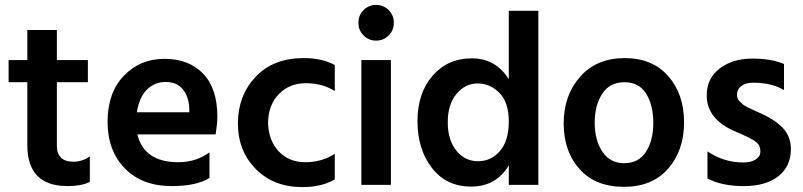

<svg xmlns="http://www.w3.org/2000/svg" viewBox="-20 -751 3264 780"><path d="M255 5Q91 5 91 -161V-417H15V-507H91V-629H211V-507H337V-417H211V-159Q211 -127 228 -110.5Q245 -94 279 -94Q313 -94 345 -115V-12Q310 5 255 5Z M536 -295H749V-310Q747 -359 722.5 -388.5Q698 -418 653 -418Q608 -418 576.5 -386.5Q545 -355 536 -295ZM678 5Q557 5 487 -67Q417 -139 417 -256.5Q417 -374 483 -443Q549 -512 648 -512Q747 -512 805 -452Q863 -392 863 -277Q863 -249 856 -205H538Q551 -150 592.5 -121Q634 -92 705 -92Q776 -92 831 -132V-28Q778 5 678 5Z M1208 9Q1091 9 1018.5 -65Q946 -139 946.5 -251Q947 -363 1018.5 -439Q1090 -515 1214 -515Q1288 -515 1340 -487V-381Q1290 -413 1223 -413Q1156 -413 1113 -369Q1070 -325 1069 -252Q1071 -180 1112.5 -136Q1154 -92 1220.5 -92Q1287 -92 1340 -126V-22Q1287 9 1208 9Z M1508 -731Q1538 -731 1559 -710Q1580 -689 1580 -658.5Q1580 -628 1559 -607Q1538 -586 1508 -586Q1478 -586 1457 -607Q1436 -628 1436 -658.5Q1436 -689 1457 -710Q1478 -731 1508 -731ZM1568 0H1448V-507H1568Z M2167 0H2047V-79Q1995 7 1894 7Q1793 7 1734.5 -69Q1676 -145 1676 -259Q1676 -373 1737.5 -443.5Q1799 -514 1896.5 -514Q1994 -514 2047 -429V-707H2167ZM1920.5 -412Q1870 -412 1834.5 -369.5Q1799 -327 1799 -254.5Q1799 -182 1834 -139Q1869 -96 1922 -96Q1975 -96 2011 -137.5Q2047 -179 2047 -257Q2047 -335 2009 -373.5Q1971 -412 1920.5 -412Z M2516.5 -417Q2457 -417 2426.5 -370Q2396 -323 2396 -252.5Q2396 -182 2427 -135Q2458 -88 2516 -88Q2574 -88 2604 -134Q2634 -180 2634 -252Q2634 -324 2605 -370.5Q2576 -417 2516.5 -417ZM2517.5 -515Q2631 -515 2695 -441.5Q2759 -368 2759 -254Q2759 -140 2694.5 -66Q2630 8 2514.5 8Q2399 8 2334.5 -64Q2270 -136 2270 -250Q2270 -364 2337 -439.5Q2404 -515 2517.5 -515Z M3193 -146Q3193 -75 3142 -35Q3091 5 3001.5 5Q2912 5 2854 -26V-136Q2921 -91 2999 -91Q3032 -91 3050.5 -103.5Q3069 -116 3069 -133.5Q3069 -151 3063 -161.5Q3057 -172 3040 -182Q3018 -195 2995.5 -204.5Q2973 -214 2971.5 -215Q2970 -216 2967 -217Q2964 -218 2962 -219Q2851 -269 2851 -363Q2851 -433 2904 -473Q2957 -513 3035.5 -513Q3114 -513 3165 -491V-385Q3115 -415 3040 -415Q3009 -415 2991.5 -401.5Q2974 -388 2974 -367Q2974 -350 2983 -341Q2992 -332 2998 -327Q3004 -322 3015 -316Q3042 -303 3056 -297Q3125 -268 3159 -232.5Q3193 -197 3193 -146Z"/></svg>

Font: Hind Kochi SemiBold
Style: Regular
Weight: 600
Designer: Dhruvi Tolia
Foundry: Indian Type Foundry
Version: Version 0.702;PS 1.0;hotconv 1.0.81;makeotf.lib2.5.63406